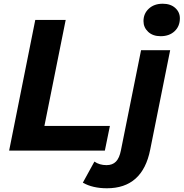

<svg xmlns="http://www.w3.org/2000/svg" viewBox="-20 -807 984 1029"><path d="M29 0 169 -700H332L218 -132H569L542 0ZM553 202Q515 202 482.5 194.5Q450 187 424 172L486 59Q513 78 551 78Q583 78 601.5 59Q620 40 628 -1L736 -538H892L785 -5Q744 202 553 202ZM841 -613Q799 -613 774 -636.5Q749 -660 749 -694Q749 -734 777.5 -760.5Q806 -787 852 -787Q894 -787 919 -764.5Q944 -742 944 -709Q944 -666 915.5 -639.5Q887 -613 841 -613Z"/></svg>

Font: Montserrat Thin
Style: Bold Italic
Weight: 700
Italic angle: -11.3°
Version: Version 9.000